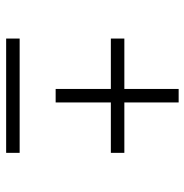

<svg xmlns="http://www.w3.org/2000/svg" viewBox="-8 -606 615 640"><g transform="rotate(90 300.0 -286.5)"><path d="M277 -164V-348H109V-393H277V-574H322V-393H490V-348H322V-164ZM109 1V-44H490V1Z"/></g></svg>

Font: Red Hat Text Light
Style: Regular
Weight: 300
Designer: Pentagram, MCKL
Foundry: Pentagram, MCKL
Version: Version 1.023; ttfautohint (v1.8.3)